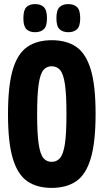

<svg xmlns="http://www.w3.org/2000/svg" viewBox="-20 -906 504 936"><path d="M232 10Q160 10 113 -22.5Q66 -55 42.5 -133Q19 -211 19 -349Q19 -487 42 -565.5Q65 -644 112.5 -677Q160 -710 232 -710Q305 -710 352 -677.5Q399 -645 422.5 -567Q446 -489 446 -352Q446 -213 422.5 -134Q399 -55 351.5 -22.5Q304 10 232 10ZM232 -117Q257 -117 273 -136Q289 -155 296.5 -205Q304 -255 304 -350Q304 -446 296.5 -496Q289 -546 273 -564.5Q257 -583 232 -583Q207 -583 191.5 -564.5Q176 -546 168.5 -495.5Q161 -445 161 -349Q161 -254 168.5 -204Q176 -154 191.5 -135.5Q207 -117 232 -117ZM313 -749Q286 -749 270.5 -763.5Q255 -778 255 -817Q255 -857 270.5 -871.5Q286 -886 313 -886Q340 -886 355.5 -871.5Q371 -857 371 -817Q371 -778 355.5 -763.5Q340 -749 313 -749ZM151 -749Q124 -749 109 -763.5Q94 -778 94 -817Q94 -857 109 -871.5Q124 -886 151 -886Q178 -886 193.5 -871.5Q209 -857 209 -817Q209 -778 193.5 -763.5Q178 -749 151 -749Z"/></svg>

Font: Georama Condensed
Style: Bold
Weight: 700
Width: 3
Designer: Jean-Baptiste Levee
Foundry: Production Type
Version: Version 1.000